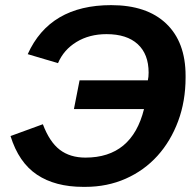

<svg xmlns="http://www.w3.org/2000/svg" viewBox="-20 -718 759 748"><path d="M413 -698Q552 -698 627.5 -626Q703 -554 703 -423V-416Q703 -324 674 -246Q645 -168 593.5 -111Q542 -54 470 -22Q398 10 312 10H304Q195 10 124 -37.5Q53 -85 21 -188L147 -234Q173 -165 213 -134.5Q253 -104 313 -104Q494 -104 541 -293H268L290 -405H556Q559 -418 559 -435Q559 -507 516.5 -546Q474 -585 395 -585Q328 -585 278 -554.5Q228 -524 206 -472L88 -507Q174 -698 413 -698Z"/></svg>

Font: Libra Sans Modern
Style: Bold Italic
Weight: 700
Italic angle: -12°
Foundry: Stefan Peev, Context Ltd
Version: Version 1.000